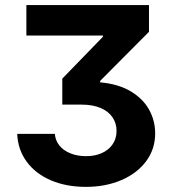

<svg xmlns="http://www.w3.org/2000/svg" viewBox="-20 -727 680 757"><path d="M319.3 -111.3Q354.5 -111.3 381.6 -123.5Q408.7 -135.7 424.1 -158.2Q439.5 -180.7 439.5 -210.9Q439.5 -240.7 423.8 -264.2Q408.2 -287.6 377.2 -301Q346.2 -314.5 301.8 -314.5H225.6V-417L385.7 -582V-586.9H84V-707H567.4V-601.6L375 -408.2V-402.3Q446.8 -396 495.6 -366.7Q544.4 -337.4 568.1 -294.2Q591.8 -251 591.8 -201.2Q591.8 -139.2 556.2 -91.3Q520.5 -43.5 458.3 -16.8Q396 9.8 318.4 9.8Q241.2 9.8 180.7 -16.1Q120.1 -42 85.2 -89.6Q50.3 -137.2 47.9 -199.2H196.3Q198.2 -172.9 214.6 -152.8Q231 -132.8 258.3 -122.1Q285.6 -111.3 319.3 -111.3Z"/></svg>

Font: Pretendard
Style: Bold
Weight: 700
Designer: Base glyphs from Inter by Rasmus Andersson; Hangeul glyphs from Noto Sans CJK(Source Han Sans) by Jang Soo-young and Kan
Foundry: Kil Hyung-jin
Version: Version 1.309